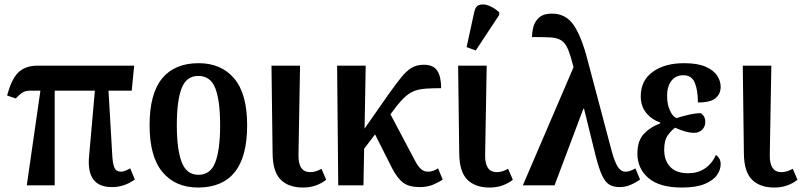

<svg xmlns="http://www.w3.org/2000/svg" viewBox="-20 -830 3595 860"><path d="M100 0 161 -424H116Q97 -424 83.5 -417Q70 -410 51 -389L12 -402Q31 -475 62 -505.5Q93 -536 150 -536H581L570 -424H466L483 -132Q485 -95 493 -78Q501 -61 522 -61Q538 -61 563 -76L584 -26Q558 -8 533.5 0Q509 8 481 8Q366 8 379 -130L405 -424H225V0Z M867 10Q766 10 708 -59Q650 -128 650 -269Q650 -410 706 -478.5Q762 -547 870 -547Q971 -547 1029 -478.5Q1087 -410 1087 -269Q1087 -128 1031.5 -59Q976 10 867 10ZM869 -47Q923 -47 944.5 -103.5Q966 -160 966 -269Q966 -379 944.5 -434.5Q923 -490 868 -490Q815 -490 793.5 -434.5Q772 -379 772 -269Q772 -160 794 -103.5Q816 -47 869 -47Z M1337 10Q1273 10 1237.5 -25Q1202 -60 1201 -142L1196 -536H1324L1317 -138Q1315 -59 1369 -59Q1394 -59 1420 -74L1441 -25Q1423 -10 1396.5 0Q1370 10 1337 10Z M1495 0 1490 -536H1618L1613 -254L1722 -410Q1753 -453 1776 -482Q1799 -511 1822.5 -525.5Q1846 -540 1878 -540Q1921 -540 1938.5 -513.5Q1956 -487 1956 -435Q1916 -435 1888 -433Q1860 -431 1838.5 -423.5Q1817 -416 1797 -398.5Q1777 -381 1753 -350L1729 -318L1838 -112Q1852 -85 1865.5 -73Q1879 -61 1898 -61Q1909 -61 1920.5 -65Q1932 -69 1942 -76L1963 -26Q1948 -15 1921.5 -3.5Q1895 8 1861 8Q1812 8 1786 -11.5Q1760 -31 1736 -77L1660 -228L1611 -164L1608 0Z M2173 10Q2109 10 2073.5 -25Q2038 -60 2037 -142L2032 -536H2160L2153 -138Q2151 -59 2205 -59Q2230 -59 2256 -74L2277 -25Q2259 -10 2232.5 0Q2206 10 2173 10ZM2111 -604 2070 -619 2104 -775Q2109 -802 2127.5 -808Q2146 -814 2170 -804.5Q2194 -795 2216 -775V-763Z M2322 0 2549 -529Q2536 -581 2524 -609.5Q2512 -638 2493.5 -649.5Q2475 -661 2444.5 -662.5Q2414 -664 2363 -664Q2363 -687 2369.5 -711Q2376 -735 2395.5 -752Q2415 -769 2452 -769Q2514 -769 2549 -718.5Q2584 -668 2611 -564L2720 -153Q2733 -105 2747 -83Q2761 -61 2782 -61Q2802 -61 2826 -76L2847 -26Q2828 -12 2804.5 -2Q2781 8 2755 8Q2728 8 2709.5 -3Q2691 -14 2677 -44Q2663 -74 2649 -128L2596 -343H2593L2464 0Z M3034 10Q2934 10 2884.5 -32.5Q2835 -75 2835 -142Q2835 -201 2865.5 -232Q2896 -263 2937 -277V-281Q2898 -295 2874 -325Q2850 -355 2850 -399Q2850 -469 2903.5 -508Q2957 -547 3044 -547Q3105 -547 3141 -531Q3177 -515 3192.5 -491Q3208 -467 3208 -441Q3208 -410 3185.5 -390.5Q3163 -371 3106 -371Q3106 -426 3092 -459.5Q3078 -493 3041 -493Q3006 -493 2987 -467.5Q2968 -442 2968 -401Q2968 -363 2980.5 -335.5Q2993 -308 3010 -301Q3038 -310 3067 -316.5Q3096 -323 3120 -323Q3127 -318 3133 -308.5Q3139 -299 3139 -283Q3139 -263 3125 -249Q3111 -235 3089 -235Q3071 -235 3049.5 -241Q3028 -247 3004 -258Q2988 -247 2971.5 -224.5Q2955 -202 2955 -159Q2955 -111 2982 -82.5Q3009 -54 3063 -54Q3104 -54 3136 -74.5Q3168 -95 3187 -136Q3196 -130 3202 -119.5Q3208 -109 3208 -94Q3208 -70 3191.5 -46Q3175 -22 3136.5 -6Q3098 10 3034 10Z M3448 10Q3384 10 3348.5 -25Q3313 -60 3312 -142L3307 -536H3435L3428 -138Q3426 -59 3480 -59Q3505 -59 3531 -74L3552 -25Q3534 -10 3507.5 0Q3481 10 3448 10Z"/></svg>

Font: Noto Serif Condensed SemiBold
Style: Regular
Weight: 600
Width: 3
Designer: Monotype Design Team
Foundry: Monotype Imaging Inc.
Version: Version 2.013